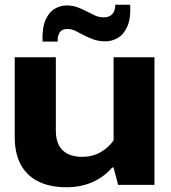

<svg xmlns="http://www.w3.org/2000/svg" viewBox="-20 -778 719 808"><path d="M630 -537V0H477L458 -73H452Q418 -33 369 -11.5Q320 10 260 10Q189 10 140 -15Q91 -40 66.5 -87Q42 -134 42 -200V-537H215V-227Q215 -192 227.5 -167.5Q240 -143 265 -130.5Q290 -118 325 -118Q369 -118 402.5 -137Q436 -156 458 -187V-537ZM424 -604Q396 -604 373.5 -612Q351 -620 332.5 -630Q314 -640 297.5 -648Q281 -656 264 -656Q239 -656 230 -639.5Q221 -623 223 -603H159Q157 -662 172 -695Q187 -728 211 -741.5Q235 -755 260 -755Q286 -755 306 -747.5Q326 -740 344 -730.5Q362 -721 379.5 -713Q397 -705 417 -705Q440 -705 452.5 -718.5Q465 -732 465 -758H528Q531 -701 516 -667Q501 -633 476 -618.5Q451 -604 424 -604Z"/></svg>

Font: Hubot Sans SemiExpanded
Style: Bold
Weight: 700
Width: 6
Designer: Deni Anggara
Foundry: GitHub, Inc., Subsidiary of Microsoft Corporation
Version: Version 2.000